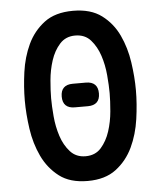

<svg xmlns="http://www.w3.org/2000/svg" viewBox="-53 -786 706 843"><g transform="rotate(-5 300.0 -365.0)"><path d="M300 -99Q343 -99 368.5 -128Q394 -157 407.5 -198.5Q421 -240 425 -286Q429 -332 429 -366Q429 -399 425 -445Q421 -491 407.5 -532Q394 -573 368.5 -602Q343 -631 300 -631Q258 -631 232 -602Q206 -573 192.5 -531.5Q179 -490 175 -444.5Q171 -399 171 -366Q171 -332 175 -286Q179 -240 192.5 -198.5Q206 -157 232 -128Q258 -99 300 -99ZM300 10Q222 10 174.5 -26.5Q127 -63 100.5 -119Q74 -175 64.5 -241Q55 -307 55 -366Q55 -425 64 -490.5Q73 -556 99 -611.5Q125 -667 173 -703.5Q221 -740 300 -740Q378 -740 426 -704Q474 -668 500 -612.5Q526 -557 535.5 -492Q545 -427 545 -369Q545 -309 535.5 -242Q526 -175 499.5 -119Q473 -63 425 -26.5Q377 10 300 10ZM329 -317H271Q245 -317 231.5 -330Q218 -343 218 -369Q218 -395 231.5 -408Q245 -421 271 -421H329Q355 -421 368.5 -408Q382 -395 382 -369Q382 -343 368.5 -330Q355 -317 329 -317Z"/></g></svg>

Font: Maple Mono SemiBold
Style: Regular
Weight: 600
Monospace: yes
Designer: subframe7536
Version: Version 7.000